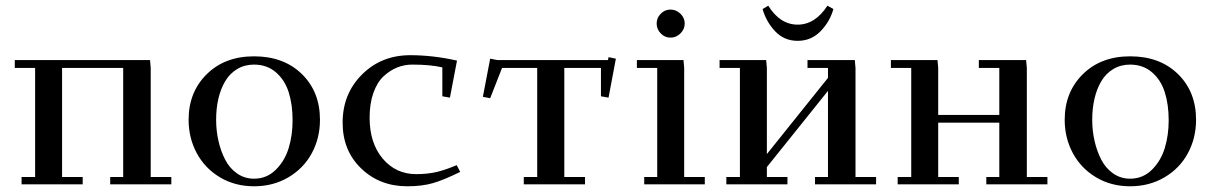

<svg xmlns="http://www.w3.org/2000/svg" viewBox="-20 -651 4283 678"><path d="M32.2 -411.1V-439H509.8L512.2 -411.1V-25.9H585V0H369.1V-25.9H415V-411.1H199.2V-25.9H272V0H56.2V-25.9H104V-411.1Z M646 -228Q646 -325.7 710 -388.9Q773.9 -452.1 877 -452.1Q981.9 -452.1 1045.9 -389.6Q1109.9 -327.1 1109.9 -228Q1109.9 -163.6 1081.1 -110.1Q1052.2 -56.6 998.5 -24.9Q944.8 6.8 877 6.8Q809.6 6.8 756.3 -25.1Q703.1 -57.1 674.6 -110.6Q646 -164.1 646 -228ZM743.2 -228Q743.2 -189.5 751.5 -153.1Q759.8 -116.7 775.4 -86.7Q791 -56.6 817.4 -38.3Q843.8 -20 877 -20Q921.9 -20 953.6 -51.3Q985.4 -82.5 999.3 -127.9Q1013.2 -173.3 1013.2 -226.1Q1013.2 -282.2 999.3 -325.7Q985.4 -369.1 953.9 -396Q922.4 -422.9 877 -422.9Q843.8 -422.9 817.6 -407.2Q791.5 -391.6 775.4 -364.5Q759.3 -337.4 751.2 -302.7Q743.2 -268.1 743.2 -228Z M1189.9 -217.8Q1189.9 -319.8 1258.3 -387.9Q1326.7 -456.1 1428.7 -456.1Q1509.3 -456.1 1593.8 -437L1568.8 -306.2L1542 -311V-413.1Q1499.5 -422.9 1436 -422.9Q1408.2 -422.9 1382.8 -412.8Q1357.4 -402.8 1334.7 -381.8Q1312 -360.8 1298.6 -323.2Q1285.2 -285.6 1285.2 -235.8Q1285.2 -145.5 1331.5 -90.8Q1377.9 -36.1 1449.7 -36.1Q1490.7 -36.1 1522.9 -43.9Q1555.2 -51.8 1592.8 -67.9L1605 -43.9Q1546.4 -15.1 1508.3 -4.2Q1470.2 6.8 1418 6.8Q1320.8 6.8 1255.4 -56.2Q1189.9 -119.1 1189.9 -217.8Z M1685.1 -309.1 1710.9 -443.8 1735.8 -439H2127L2128.9 -449.2L2154.8 -443.8L2128.9 -306.2L2102.1 -311V-411.1H1972.7V-25.9H2045.9V0H1829.6V-25.9H1877V-411.1H1752.9L1710.9 -304.2Z M2229 -411.1V-439H2393.6L2396 -411.1V-25.9H2468.8V0H2254.9V-25.9H2300.8V-411.1ZM2313.2 -533Q2298.8 -547.9 2298.8 -567.9Q2298.8 -587.9 2313.2 -602.5Q2327.6 -617.2 2347.7 -617.2Q2367.7 -617.2 2382.8 -602.5Q2397.9 -587.9 2397.9 -567.9Q2397.9 -547.9 2382.8 -533Q2367.7 -518.1 2347.7 -518.1Q2327.6 -518.1 2313.2 -533Z M2521 -411.1V-439H2685.5L2688 -411.1V-106.9L2903.8 -376V-411.1H2831.5V-439H2998.5L3001 -411.1V-25.9H3073.7V0H2857.9V-25.9H2903.8V-330.1L2688 -61V-25.9H2760.7V0H2544.9V-25.9H2592.8V-411.1ZM2672.9 -619.1 2692.9 -630.9Q2734.4 -564 2796.9 -564Q2858.4 -564 2901.9 -630.9L2922.9 -619.1Q2910.6 -574.7 2877.7 -540.8Q2844.7 -506.8 2796.9 -506.8Q2749 -506.8 2717.3 -540.5Q2685.5 -574.2 2672.9 -619.1Z M3126 -411.1V-439H3290.5L3293 -411.1V-245.1H3508.8V-411.1H3436.5V-439H3603.5L3606 -411.1V-25.9H3678.7V0H3462.9V-25.9H3508.8V-217.8H3293V-25.9H3365.7V0H3149.9V-25.9H3197.8V-411.1Z M3739.7 -228Q3739.7 -325.7 3803.7 -388.9Q3867.7 -452.1 3970.7 -452.1Q4075.7 -452.1 4139.6 -389.6Q4203.6 -327.1 4203.6 -228Q4203.6 -163.6 4174.8 -110.1Q4146 -56.6 4092.3 -24.9Q4038.6 6.8 3970.7 6.8Q3903.3 6.8 3850.1 -25.1Q3796.9 -57.1 3768.3 -110.6Q3739.7 -164.1 3739.7 -228ZM3836.9 -228Q3836.9 -189.5 3845.2 -153.1Q3853.5 -116.7 3869.1 -86.7Q3884.8 -56.6 3911.1 -38.3Q3937.5 -20 3970.7 -20Q4015.6 -20 4047.4 -51.3Q4079.1 -82.5 4093 -127.9Q4106.9 -173.3 4106.9 -226.1Q4106.9 -282.2 4093 -325.7Q4079.1 -369.1 4047.6 -396Q4016.1 -422.9 3970.7 -422.9Q3937.5 -422.9 3911.4 -407.2Q3885.3 -391.6 3869.1 -364.5Q3853 -337.4 3845 -302.7Q3836.9 -268.1 3836.9 -228Z"/></svg>

Font: Dehuti
Style: Bold
Weight: 700
Version: Version 1.2